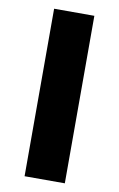

<svg xmlns="http://www.w3.org/2000/svg" viewBox="-85 -793 520 841"><g transform="rotate(10 175.0 -372.5)"><path d="M86 0H265V-745H86Z"/></g></svg>

Font: Noto Sans CJK TC Black
Style: Regular
Weight: 900
Designer: Ryoko NISHIZUKA 西塚涼子 (kana, bopomofo & ideographs); Paul D. Hunt (Latin, Greek & Cyrillic); Sandoll Communications 산돌커뮤니
Foundry: Adobe
Version: Version 2.004;hotconv 1.0.118;makeotfexe 2.5.65603